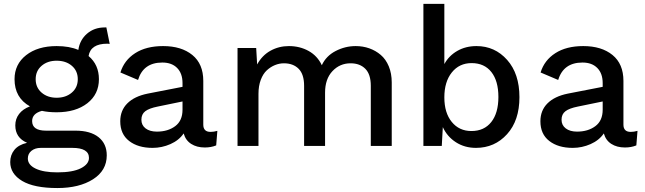

<svg xmlns="http://www.w3.org/2000/svg" viewBox="-20 -745 3294 980"><path d="M365.2 -78.1Q441.4 -78.1 483.2 -44.7Q524.9 -11.2 524.9 47.9Q524.9 125.5 454.6 170.2Q384.3 214.8 272.9 214.8Q153.8 214.8 93 178.5Q32.2 142.1 32.2 82Q32.2 46.4 53.2 20.3Q74.2 -5.9 118.2 -16.1Q58.1 -42 58.1 -105Q58.1 -138.2 77.4 -163.3Q96.7 -188.5 132.8 -202.1Q54.2 -246.1 54.2 -340.8Q54.2 -417 113.3 -463.4Q172.4 -509.8 269 -509.8Q334.5 -509.8 379.9 -490.2Q387.2 -541 424.1 -573Q460.9 -605 515.1 -605H522.9L540 -521Q538.1 -521 533.9 -521.5Q529.8 -522 527.8 -522Q442.4 -522 432.1 -459Q484.9 -414.6 484.9 -340.8Q484.9 -264.2 425.8 -218Q366.7 -171.9 269 -171.9Q226.6 -171.9 193.8 -179.2Q144 -165.5 144 -127Q144 -78.1 214.8 -78.1ZM269 -435.1Q222.7 -435.1 192.4 -409.2Q162.1 -383.3 162.1 -340.8Q162.1 -298.3 192.4 -272.2Q222.7 -246.1 269 -246.1Q315.9 -246.1 346.4 -272.2Q377 -298.3 377 -340.8Q377 -383.3 346.7 -409.2Q316.4 -435.1 269 -435.1ZM272.9 134.8Q351.6 134.8 392.8 113.8Q434.1 92.8 434.1 61Q434.1 9.8 349.1 9.8H188Q159.2 9.8 140.6 24.7Q122.1 39.6 122.1 64Q122.1 96.7 162.1 115.7Q202.1 134.8 272.9 134.8Z M911.6 -320.8Q911.6 -370.1 884.3 -397.9Q856.9 -425.8 808.6 -425.8Q711.4 -425.8 684.6 -336.9L594.7 -375Q613.8 -437.5 669.9 -473.6Q726.1 -509.8 812.5 -509.8Q905.8 -509.8 961.7 -464.4Q1017.6 -418.9 1017.6 -332V-108.9Q1017.6 -71.8 1054.7 -71.8Q1071.3 -71.8 1089.4 -77.1L1083.5 -2.9Q1057.6 7.8 1025.4 7.8Q984.4 7.8 955.8 -10.5Q927.2 -28.8 917.5 -64Q893.6 -28.8 849.9 -9.5Q806.2 9.8 758.8 9.8Q684.6 9.8 639.2 -25.4Q593.8 -60.5 593.8 -126Q593.8 -181.2 629.9 -217.3Q666 -253.4 733.4 -267.1L911.6 -301.8ZM701.7 -133.8Q701.7 -106 723.1 -89.6Q744.6 -73.2 780.8 -73.2Q836.9 -73.2 874.3 -101.1Q911.6 -128.9 911.6 -185.1V-227.1L785.6 -201.2Q741.2 -192.4 721.4 -177.2Q701.7 -162.1 701.7 -133.8Z M1192.4 0V-500H1287.6L1292.5 -416Q1317.9 -462.4 1360.6 -486.1Q1403.3 -509.8 1454.6 -509.8Q1510.3 -509.8 1555.2 -484.9Q1600.1 -460 1622.6 -412.1Q1644.5 -459.5 1693.1 -484.6Q1741.7 -509.8 1795.4 -509.8Q1832.5 -509.8 1865 -498.3Q1897.5 -486.8 1923.3 -464.8Q1949.2 -442.9 1964.4 -406.5Q1979.5 -370.1 1979.5 -324.2V0H1872.6V-307.1Q1872.6 -365.7 1844.7 -393.8Q1816.9 -421.9 1769.5 -421.9Q1714.4 -421.9 1676.8 -381.8Q1639.2 -341.8 1639.2 -272V0H1532.2V-307.1Q1532.2 -365.7 1504.4 -393.8Q1476.6 -421.9 1429.2 -421.9Q1405.8 -421.9 1383.5 -412.8Q1361.3 -403.8 1342 -386.2Q1322.8 -368.7 1311 -337.4Q1299.3 -306.2 1299.3 -266.1V0Z M2409.2 9.8Q2351.6 9.8 2306.9 -19Q2262.2 -47.9 2240.2 -96.2L2234.9 0H2141.1V-725.1H2248V-418Q2271 -460.4 2314 -485.1Q2356.9 -509.8 2412.1 -509.8Q2505.9 -509.8 2568.6 -439.2Q2631.3 -368.7 2631.3 -249Q2631.3 -129.9 2568.1 -60.1Q2504.9 9.8 2409.2 9.8ZM2386.2 -76.2Q2451.2 -76.2 2487.5 -122.1Q2523.9 -168 2523.9 -250Q2523.9 -332 2488 -377.4Q2452.1 -422.9 2387.2 -422.9Q2324.2 -422.9 2286.1 -375.2Q2248 -327.6 2248 -248Q2248 -168.9 2285.9 -122.6Q2323.7 -76.2 2386.2 -76.2Z M3056.2 -320.8Q3056.2 -370.1 3028.8 -397.9Q3001.5 -425.8 2953.1 -425.8Q2856 -425.8 2829.1 -336.9L2739.3 -375Q2758.3 -437.5 2814.5 -473.6Q2870.6 -509.8 2957 -509.8Q3050.3 -509.8 3106.2 -464.4Q3162.1 -418.9 3162.1 -332V-108.9Q3162.1 -71.8 3199.2 -71.8Q3215.8 -71.8 3233.9 -77.1L3228 -2.9Q3202.1 7.8 3169.9 7.8Q3128.9 7.8 3100.3 -10.5Q3071.8 -28.8 3062 -64Q3038.1 -28.8 2994.4 -9.5Q2950.7 9.8 2903.3 9.8Q2829.1 9.8 2783.7 -25.4Q2738.3 -60.5 2738.3 -126Q2738.3 -181.2 2774.4 -217.3Q2810.5 -253.4 2877.9 -267.1L3056.2 -301.8ZM2846.2 -133.8Q2846.2 -106 2867.7 -89.6Q2889.2 -73.2 2925.3 -73.2Q2981.4 -73.2 3018.8 -101.1Q3056.2 -128.9 3056.2 -185.1V-227.1L2930.2 -201.2Q2885.7 -192.4 2866 -177.2Q2846.2 -162.1 2846.2 -133.8Z"/></svg>

Font: Work Sans Medium
Style: Regular
Weight: 500
Designer: Wei Huang
Foundry: Wei Huang
Version: Version 2.012